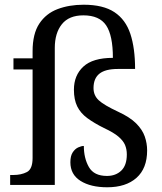

<svg xmlns="http://www.w3.org/2000/svg" viewBox="-20 -783 687 813"><path d="M434 10Q364 10 321 -17Q278 -44 278 -96Q278 -123 288 -138Q298 -153 311.5 -159Q325 -165 335 -165Q335 -113 356.5 -75.5Q378 -38 433 -38Q470 -38 493.5 -60.5Q517 -83 517 -129Q517 -151 509.5 -169Q502 -187 481.5 -204.5Q461 -222 420 -241Q378 -262 349.5 -283Q321 -304 307 -332.5Q293 -361 293 -403Q293 -464 333 -501Q373 -538 458 -538Q458 -633 429.5 -675.5Q401 -718 333 -718Q272 -718 242 -680.5Q212 -643 212 -580V0H23V-42H36Q70 -42 94 -54.5Q118 -67 118 -114V-489H37V-536H118V-566Q118 -640 146.5 -683Q175 -726 224 -744.5Q273 -763 334 -763Q417 -763 464.5 -731.5Q512 -700 532 -639.5Q552 -579 552 -491H479Q426 -491 401 -471Q376 -451 376 -410Q376 -379 398 -358.5Q420 -338 480 -310Q530 -287 556.5 -260.5Q583 -234 593 -205Q603 -176 603 -146Q603 -70 558 -30Q513 10 434 10Z"/></svg>

Font: Noto Serif Khojki
Style: Regular
Weight: 400
Designer: Juan Bruce
Version: Version 2.002